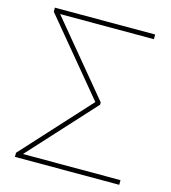

<svg xmlns="http://www.w3.org/2000/svg" viewBox="-109 -815 806 904"><g transform="rotate(15 294.5 -363.5)"><path d="M46.9 -707.4V-727.3H535.5V-704.5H78.5L370.7 -352.3V-340.9L79.9 -22.7H555.4V0H46.9V-19.9L345.9 -347.3Z"/></g></svg>

Font: Inter P Thin
Style: Regular
Weight: 100
Designer: Rasmus Andersson
Foundry: rsms
Version: Version 3.018;git-588b23468